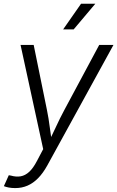

<svg xmlns="http://www.w3.org/2000/svg" viewBox="-31 -778 614 1006"><path d="M-10.7 197.3 15.1 140.1 26.4 142.1Q53.7 149.9 77.4 145.8Q101.1 141.6 122.1 122.3Q143.1 103 162.6 65.4L195.3 3.4L76.7 -542.5H145.5L214.8 -202.6Q224.1 -157.2 229.7 -111.8Q235.4 -66.4 242.2 -22.9H219.2Q240.7 -66.4 261.5 -111.8Q282.2 -157.2 306.6 -202.6L488.8 -542.5H563.5L216.3 89.8Q194.3 129.4 168.7 155.5Q143.1 181.6 113.3 194.6Q83.5 207.5 48.8 207.5Q30.8 207.5 15.1 204.6Q-0.5 201.7 -10.7 197.3ZM299.8 -624 393.6 -758.3H468.3L355 -624Z"/></svg>

Font: Inter 16pt Light
Style: Italic
Weight: 300
Italic angle: -9.3988°
Version: Version 4.001;git-66647c0bb